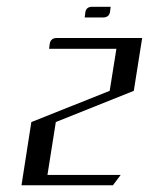

<svg xmlns="http://www.w3.org/2000/svg" viewBox="-20 -551 443 571"><path d="M43.9 0 73.2 -188 306.2 -280.8 326.2 -405.8H126L127.9 -420.9Q130.9 -438 148.9 -438H402.8L377.9 -280.8L146 -188L121.1 -30.8H338.9L315.9 0ZM231.9 -499 233.9 -515.1Q236.8 -530.8 253.9 -530.8H309.1L307.1 -515.1Q304.2 -499 286.1 -499Z"/></svg>

Font: Hhenum
Style: Italic
Weight: 400
Designer: T. Christopher White
Version: Version 1.0